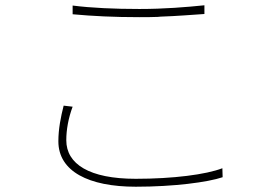

<svg xmlns="http://www.w3.org/2000/svg" viewBox="-20 -699 1040 727"><path d="M754 -646V-679C686 -672 602 -665 508 -665C413 -665 325 -669 255 -678V-645C331 -638 412 -634 508 -634C531 -634 554 -634 577 -635L588 -636C649 -638 708 -643 754 -646ZM823 -28 822 -62C760 -38 635 -22 494 -22C318 -22 231 -78 231 -168C231 -208 239 -252 255 -295L221 -299C210 -256 201 -210 201 -164C201 -50 316 8 494 8C638 8 767 -9 823 -28Z"/></svg>

Font: Glow Sans SC Normal ExtraLight
Style: Regular
Weight: 200
Designer: Ryoko NISHIZUKA (kana, bopomofo & ideographs); Paul D. Hunt (Latin, Greek & Cyrillic); Sandoll Communications, Soo-young
Version: Version 0.93